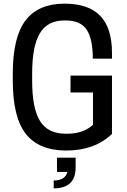

<svg xmlns="http://www.w3.org/2000/svg" viewBox="-20 -812 695 1051"><path d="M50 -370V-410Q50 -609 120 -700.5Q190 -792 333 -792Q464 -792 528.5 -725.5Q593 -659 593 -522V-491H488Q488 -600 454 -650Q420 -700 340 -700H332Q240 -700 198 -629.5Q156 -559 156 -410V-370Q156 -219 199 -149.5Q242 -80 340 -80H348Q436 -80 489 -129V-306H366V-398H593V-79Q498 12 343 12Q193 12 121.5 -79Q50 -170 50 -370ZM394 105Q394 219 274 219V176Q337 176 349 129H292V51H394Z"/></svg>

Font: Coupeur_Texte
Style: Regular
Weight: 400
Designer: Léa Rolland
Version: Version 1.000;PS 001.000;hotconv 1.0.88;makeotf.lib2.5.64775